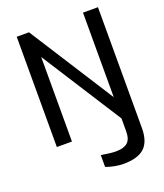

<svg xmlns="http://www.w3.org/2000/svg" viewBox="-173 -850 1030 1206"><g transform="rotate(-20 342.5 -247.0)"><path d="M627 -737V70Q627 161 582.5 202Q538 243 442 243Q413 243 381 236.5Q349 230 326 221V142Q390 153 425 153Q475 153 501 131.5Q527 110 527 56V-30L185 -565V0H84V-737H166L527 -172V-737Z"/></g></svg>

Font: Exo Medium
Style: Regular
Weight: 500
Designer: Natanael Gama
Foundry: Natanael Gama
Version: Version 1.500; ttfautohint (v1.6)